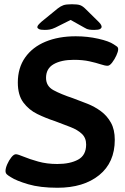

<svg xmlns="http://www.w3.org/2000/svg" viewBox="-20 -878 590 905"><path d="M251 7Q169 7 113 -9.5Q57 -26 31 -43Q19 -50 12.5 -56Q6 -62 6 -72Q6 -85 14 -103.5Q22 -122 33.5 -136.5Q45 -151 55 -151Q64 -151 91.5 -139.5Q119 -128 160 -116.5Q201 -105 250 -105Q310 -105 348 -125.5Q386 -146 386 -197Q386 -228 366 -247Q346 -266 312.5 -279Q279 -292 239 -307Q196 -321 156 -340.5Q116 -360 90 -395Q64 -430 64 -489Q64 -558 98.5 -607Q133 -656 194.5 -681.5Q256 -707 337 -707Q392 -707 443 -695.5Q494 -684 516 -669Q526 -663 531.5 -658.5Q537 -654 537 -646Q537 -635 528.5 -616.5Q520 -598 508.5 -583Q497 -568 487 -568Q475 -568 454 -575Q433 -582 401.5 -589Q370 -596 328 -596Q269 -596 233 -575.5Q197 -555 197 -511Q197 -472 232 -453Q267 -434 324 -415Q357 -403 392 -389Q427 -375 456 -353.5Q485 -332 503 -299.5Q521 -267 521 -219Q521 -112 447.5 -52.5Q374 7 251 7ZM191 -737Q171 -737 163.5 -741Q156 -745 156 -750Q156 -755 160.5 -760.5Q165 -766 176 -776L252 -838Q266 -849 279 -853.5Q292 -858 319 -858Q346 -858 358 -853.5Q370 -849 382 -837L444 -776Q454 -766 456.5 -760.5Q459 -755 459 -752Q459 -746 452 -741.5Q445 -737 424 -737Q411 -737 400.5 -738.5Q390 -740 379 -747L313 -784L241 -748Q226 -741 215 -739Q204 -737 191 -737Z"/></svg>

Font: Asap Semi Expanded Semi Expanded SemiBold
Style: Italic
Weight: 600
Width: 6
Italic angle: -6°
Designer: Pablo Cosgaya
Foundry: Omnibus-Type
Version: Version 3.001; ttfautohint (v1.8.4.7-5d5b)